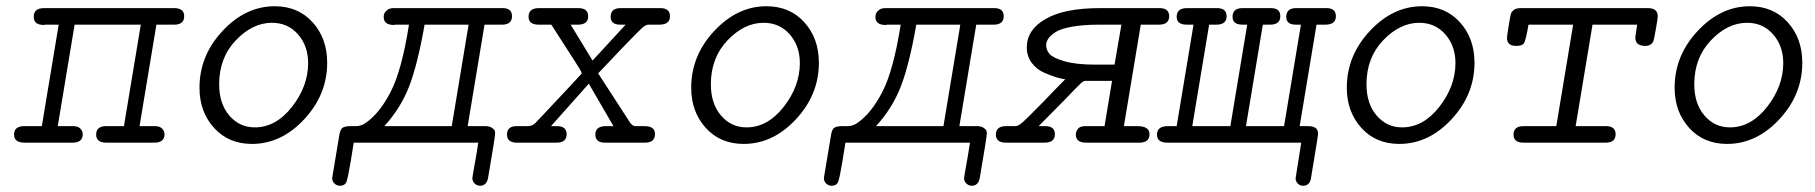

<svg xmlns="http://www.w3.org/2000/svg" viewBox="-20 -457 5815 615"><path d="M56 -53H114L168 -378H126Q126 -378 124 -378Q123 -377 121 -377Q88 -377 88 -403Q88 -431 121 -431H538Q570 -431 570 -405Q570 -379 540 -378H481L427 -53H475Q492 -53 499.5 -45Q507 -37 507 -27Q507 0 474 0H321Q288 0 288 -26Q288 -52 318 -53H377L431 -378H219L165 -53Q165 -53 213 -53Q230 -53 237.5 -45Q245 -37 245 -27Q245 0 212 0H59Q25 0 25 -26Q25 -52 56 -53Z M619 -176Q619 -279 693 -358Q767 -437 860 -437Q935 -437 981.5 -385.5Q1028 -334 1028 -256Q1028 -154 954.5 -75Q881 4 787 4Q712 4 665.5 -47.5Q619 -99 619 -176ZM682 -187Q682 -125 714.5 -87Q747 -49 796 -49Q864 -49 915.5 -115Q967 -181 967 -255Q967 -310 934.5 -347Q902 -384 851 -384Q789 -384 735.5 -328Q682 -272 682 -187Z M1044 113Q1044 113 1066 -19Q1069 -42 1077 -47.5Q1085 -53 1103 -53H1121Q1136 -53 1151 -63Q1196 -94 1231.5 -163Q1267 -232 1290 -378H1248H1246Q1244 -377 1242 -377Q1209 -377 1209 -403Q1209 -408 1211 -413.5Q1213 -419 1220.5 -425Q1228 -431 1241 -431H1590Q1620 -431 1620 -405Q1620 -379 1590 -378H1532L1478 -53H1534Q1547 -53 1555 -48Q1563 -43 1564.5 -38.5Q1566 -34 1566 -30Q1566 -19 1544 109Q1540 138 1518 138Q1508 138 1500.5 131Q1493 124 1493 113Q1493 111 1496.5 91.5Q1500 72 1505 43.5Q1510 15 1512 0H1113Q1109 22 1104 56Q1095 111 1090 124.5Q1085 138 1069 138Q1059 138 1051.5 131Q1044 124 1044 113ZM1211 -53H1427L1481 -378H1340Q1318 -252 1291 -181.5Q1264 -111 1211 -53Z M1604 -26Q1604 -53 1635 -53H1672Q1685 -53 1696 -64Q1840 -217 1842 -220Q1843 -221 1843 -223Q1843 -228 1820 -263Q1783 -320 1746 -378H1706Q1673 -378 1673 -403Q1673 -431 1706 -431H1832Q1864 -431 1864 -405Q1864 -378 1831 -378H1808L1878 -263L1984 -378H1967Q1936 -378 1936 -403Q1936 -431 1968 -431H2095Q2126 -431 2126 -405Q2126 -378 2092 -378H2057Q2048 -378 2035 -366Q2022 -354 1972 -302Q1928 -255 1896 -222Q1997 -66 1999 -63Q2007 -53 2015 -53H2044Q2078 -53 2078 -28Q2078 0 2046 0H1918Q1887 0 1887 -26Q1887 -53 1921 -53H1945L1866 -189L1745 -53H1764Q1795 -53 1795 -27Q1795 0 1763 0H1636Q1604 0 1604 -26Z M2194 -176Q2194 -279 2268 -358Q2342 -437 2435 -437Q2510 -437 2556.5 -385.5Q2603 -334 2603 -256Q2603 -154 2529.5 -75Q2456 4 2362 4Q2287 4 2240.5 -47.5Q2194 -99 2194 -176ZM2257 -187Q2257 -125 2289.5 -87Q2322 -49 2371 -49Q2439 -49 2490.5 -115Q2542 -181 2542 -255Q2542 -310 2509.5 -347Q2477 -384 2426 -384Q2364 -384 2310.5 -328Q2257 -272 2257 -187Z M2619 113Q2619 113 2641 -19Q2644 -42 2652 -47.5Q2660 -53 2678 -53H2696Q2711 -53 2726 -63Q2771 -94 2806.5 -163Q2842 -232 2865 -378H2823H2821Q2819 -377 2817 -377Q2784 -377 2784 -403Q2784 -408 2786 -413.5Q2788 -419 2795.5 -425Q2803 -431 2816 -431H3165Q3195 -431 3195 -405Q3195 -379 3165 -378H3107L3053 -53H3109Q3122 -53 3130 -48Q3138 -43 3139.5 -38.5Q3141 -34 3141 -30Q3141 -19 3119 109Q3115 138 3093 138Q3083 138 3075.5 131Q3068 124 3068 113Q3068 111 3071.5 91.5Q3075 72 3080 43.5Q3085 15 3087 0H2688Q2684 22 2679 56Q2670 111 2665 124.5Q2660 138 2644 138Q2634 138 2626.5 131Q2619 124 2619 113ZM2786 -53H3002L3056 -378H2915Q2893 -252 2866 -181.5Q2839 -111 2786 -53Z M3170 -26Q3170 -53 3203 -53Q3203 -53 3233 -53Q3242 -53 3257 -66.5Q3272 -80 3322 -131Q3363 -174 3392 -203Q3378 -205 3363 -209.5Q3348 -214 3324 -224.5Q3300 -235 3284.5 -256Q3269 -277 3269 -305Q3269 -362 3329 -396Q3388 -431 3504 -431H3694Q3725 -431 3725 -405Q3725 -379 3694 -378H3634L3580 -53H3623Q3662 -53 3662 -27Q3662 0 3629 0H3459Q3426 0 3426 -26Q3426 -35 3432.5 -44Q3439 -53 3457 -53H3518L3542 -198H3458Q3451 -198 3443.5 -191.5Q3436 -185 3386 -133Q3341 -87 3307 -53H3328Q3359 -53 3359 -27Q3359 0 3325 0H3202Q3170 0 3170 -26ZM3331 -312Q3331 -297 3341.5 -284.5Q3352 -272 3389 -261Q3426 -250 3487 -250H3550L3572 -378H3501Q3450 -378 3414 -371.5Q3378 -365 3361.5 -354.5Q3345 -344 3338 -333.5Q3331 -323 3331 -312Z M3686 -26Q3686 -53 3721 -53H3749L3803 -378H3782Q3749 -378 3749 -403Q3749 -431 3782 -431H3878Q3909 -431 3909 -405Q3909 -378 3876 -378H3853L3799 -53H3921L3975 -378H3960Q3928 -378 3928 -403Q3928 -431 3960 -431H4051Q4081 -431 4081 -405Q4081 -378 4048 -378H4025L3971 -53H4093L4147 -378H4131Q4100 -378 4100 -403Q4100 -431 4132 -431H4229Q4259 -431 4259 -405Q4259 -378 4225 -378H4197L4143 -53Q4143 -53 4170 -53Q4202 -53 4202 -29Q4202 -22 4180 109Q4177 138 4154 138Q4143 138 4136.5 130.5Q4130 123 4130 114Q4130 111 4148 0H3719Q3686 0 3686 -26Z M4294 -176Q4294 -279 4368 -358Q4442 -437 4535 -437Q4610 -437 4656.5 -385.5Q4703 -334 4703 -256Q4703 -154 4629.5 -75Q4556 4 4462 4Q4387 4 4340.5 -47.5Q4294 -99 4294 -176ZM4357 -187Q4357 -125 4389.5 -87Q4422 -49 4471 -49Q4539 -49 4590.5 -115Q4642 -181 4642 -255Q4642 -310 4609.5 -347Q4577 -384 4526 -384Q4464 -384 4410.5 -328Q4357 -272 4357 -187Z M4807 -336Q4807 -342 4816 -395Q4818 -408 4820 -414Q4822 -420 4829.5 -425.5Q4837 -431 4851 -431H5258Q5290 -431 5290 -405Q5290 -399 5284 -364.5Q5278 -330 5276 -325Q5269 -310 5250 -310Q5218 -310 5218 -337Q5218 -340 5224 -378H5081L5027 -53H5124Q5155 -53 5155 -27Q5155 -1 5125 0H4860Q4828 0 4828 -26Q4828 -53 4860 -53H4965L5019 -378H4876Q4867 -326 4861 -318Q4855 -310 4837 -310H4836Q4807 -310 4807 -336Z M5344 -176Q5344 -279 5418 -358Q5492 -437 5585 -437Q5660 -437 5706.5 -385.5Q5753 -334 5753 -256Q5753 -154 5679.5 -75Q5606 4 5512 4Q5437 4 5390.5 -47.5Q5344 -99 5344 -176ZM5407 -187Q5407 -125 5439.5 -87Q5472 -49 5521 -49Q5589 -49 5640.5 -115Q5692 -181 5692 -255Q5692 -310 5659.5 -347Q5627 -384 5576 -384Q5514 -384 5460.5 -328Q5407 -272 5407 -187Z"/></svg>

Font: CMU Typewriter Text
Style: LightOblique
Weight: 200
Italic angle: -9.46001°
Version: Version 0.7.0